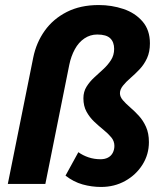

<svg xmlns="http://www.w3.org/2000/svg" viewBox="-20 -730 660 762"><path d="M381 12Q344 12 308 2Q272 -8 240 -33L291 -126Q309 -113 331.5 -105.5Q354 -98 379 -98Q396 -98 408.5 -104.5Q421 -111 427.5 -123.5Q434 -136 434 -151Q434 -170 421.5 -185Q409 -200 390.5 -215Q372 -230 354 -247Q336 -264 323.5 -286.5Q311 -309 311 -340Q311 -366 323.5 -386Q336 -406 354 -422.5Q372 -439 390 -455.5Q408 -472 420.5 -491.5Q433 -511 433 -536Q433 -563 417.5 -578Q402 -593 366 -593Q338 -593 315 -577.5Q292 -562 277 -534.5Q262 -507 255 -473L160 0H11L112 -502Q124 -561 157.5 -608Q191 -655 245 -682.5Q299 -710 372 -710Q423 -710 469.5 -694.5Q516 -679 545.5 -645Q575 -611 575 -558Q575 -524 563.5 -499Q552 -474 534 -455Q516 -436 498 -420.5Q480 -405 468 -390Q456 -375 456 -360Q456 -346 467.5 -332.5Q479 -319 496.5 -304Q514 -289 531 -270.5Q548 -252 559.5 -226.5Q571 -201 571 -166Q571 -117 545.5 -76.5Q520 -36 477 -12Q434 12 381 12Z"/></svg>

Font: Source Sans 3 ExtraBold
Style: Italic
Weight: 800
Italic angle: -11°
Version: Version 3.052;hotconv 1.1.0;makeotfexe 2.6.0